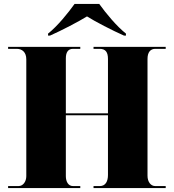

<svg xmlns="http://www.w3.org/2000/svg" viewBox="-20 -951 878 971"><path d="M223 -781V-771H233C292 -797 378 -842 420 -868C461 -842 548 -797 607 -771H617V-781C569 -819 514 -886 482 -931H357C325 -886 271 -819 223 -781ZM21 0H386V-10H349C325 -10 313 -33 313 -60V-368H526V-66C526 -33 513 -10 485 -10H453V0H818V-10H765C742 -10 726 -32 726 -62V-653C726 -687 741 -704 765 -704H818V-714H453V-704H484C514 -704 526 -687 526 -653V-378H313V-656C313 -687 325 -704 349 -704H386V-714H21V-704H65C92 -704 113 -687 113 -651V-60C113 -33 97 -10 74 -10H21Z"/></svg>

Font: Noto Serif Display Black
Style: Regular
Weight: 900
Designer: Monotype Design Team
Foundry: Monotype Imaging Inc.
Version: Version 2.009